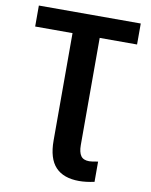

<svg xmlns="http://www.w3.org/2000/svg" viewBox="-94 -728 788 1003"><g transform="rotate(10 300.0 -226.0)"><path d="M372.1 -547.4V20.5Q372.1 59.1 385.3 77.9Q398.4 96.7 429.7 96.7Q442.9 96.7 476.1 90.3V197.8Q431.6 207.5 395.5 207.5Q312.5 207.5 270.3 162.6Q228 117.7 228 22V-547.4H29.8V-658.7H570.3V-547.4Z"/></g></svg>

Font: Liberation Mono
Style: Bold
Weight: 700
Monospace: yes
Designer: Steve Matteson
Foundry: Ascender Corporation
Version: Version 2.1.5